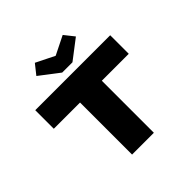

<svg xmlns="http://www.w3.org/2000/svg" viewBox="-230 -1142 1346 1346"><g transform="rotate(-45 443.5 -468.5)"><path d="M332 0V-516H72V-700H815V-516H548V0ZM392 -753 247 -864 305 -937 458 -861H428L581 -937L639 -864L494 -753Z"/></g></svg>

Font: Lexend Mega Black
Style: Regular
Weight: 900
Version: Version 1.007